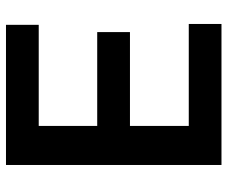

<svg xmlns="http://www.w3.org/2000/svg" viewBox="-80 -688 767 648"><g transform="rotate(-90 304.0 -363.5)"><path d="M71.7 -727.3H544.7V-616.8H203.5V-419.4H520.2V-308.9H203.5V-110.4H547.6V0H71.7Z"/></g></svg>

Font: Interop SemBd
Style: Regular
Weight: 600
Designer: Rasmus Andersson, Google, Jang Haemin
Foundry: jhaemin
Version: Version 1.008